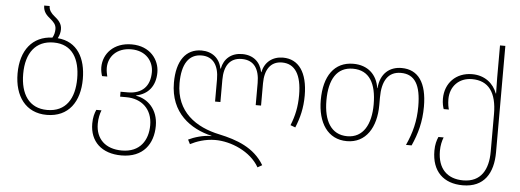

<svg xmlns="http://www.w3.org/2000/svg" viewBox="-59 -935 3684 1360"><g transform="rotate(5 1783.0 -255.0)"><path d="M320 -538C331 -559 337 -579 337 -603C337 -645 309 -670 283 -691C262 -708 243 -729 243 -760H204C204 -714 231 -690 256 -670C277 -652 298 -634 298 -601C298 -579 293 -558 282 -539C141 -534 58 -430 58 -265C58 -104 139 10 289 10C445 10 522 -105 522 -265C522 -413 460 -527 320 -538ZM289 -25C160 -25 98 -122 98 -265C98 -415 167 -505 294 -505C429 -505 482 -401 482 -265C482 -124 423 -25 289 -25Z M841 250C996 250 1066 148 1066 20C1066 -97 991 -167 909 -180V-183C991 -199 1044 -259 1044 -358C1044 -447 978 -540 846 -540C719 -540 645 -457 645 -360C645 -337 651 -312 656 -298H693C690 -311 684 -335 684 -359C684 -439 743 -505 846 -505C952 -505 1005 -432 1005 -357C1005 -256 949 -199 847 -199H796V-164H840C950 -164 1026 -95 1026 19C1026 125 971 215 841 215C724 215 655 148 655 41C655 2 663 -31 673 -56H636C625 -31 616 -1 616 43C616 170 700 250 841 250Z M1809 250 1841 232C1770 112 1645 68 1520 41C1352 6 1207 -92 1207 -296C1207 -432 1255 -505 1346 -505C1429 -505 1469 -443 1469 -346V-188H1507V-346C1507 -444 1546 -505 1632 -505C1720 -505 1758 -443 1758 -346V-188H1796V-346C1796 -444 1837 -505 1918 -505C2010 -505 2058 -430 2058 -285C2058 -202 2044 -137 2016 -68L2051 -55C2080 -126 2098 -196 2098 -285C2098 -450 2033 -540 1922 -540C1847 -540 1792 -496 1778 -424H1776C1761 -496 1710 -540 1632 -540C1555 -540 1503 -496 1489 -424H1486C1473 -496 1418 -540 1343 -540C1231 -540 1167 -452 1167 -296C1167 -81 1315 21 1465 56V58C1409 56 1340 78 1302 97L1318 128C1360 106 1424 83 1495 83C1606 83 1747 141 1809 250Z M2423 10C2558 10 2630 -105 2630 -265V-318C2630 -436 2672 -505 2763 -505C2863 -505 2906 -430 2906 -279C2906 -175 2884 -90 2843 0H2883C2922 -87 2946 -172 2946 -281C2946 -450 2884 -540 2765 -540C2681 -540 2615 -489 2607 -383H2605C2591 -478 2525 -540 2422 -540C2287 -540 2214 -435 2214 -265C2214 -104 2286 10 2423 10ZM2423 -25C2307 -25 2254 -122 2254 -265C2254 -415 2308 -505 2422 -505C2539 -505 2590 -415 2590 -265C2590 -124 2536 -25 2423 -25Z M3268 250C3420 250 3483 145 3483 -4V-760H3445V-529C3445 -500 3446 -447 3447 -418H3445C3419 -488 3357 -540 3267 -540C3151 -540 3075 -459 3075 -349C3075 -316 3082 -289 3087 -276H3124C3120 -288 3114 -314 3114 -349C3114 -439 3175 -505 3269 -505C3386 -505 3445 -426 3445 -271V-4C3445 122 3395 215 3268 215C3155 215 3086 148 3086 21C3086 -18 3094 -51 3104 -76H3067C3056 -51 3047 -21 3047 23C3047 170 3131 250 3268 250Z"/></g></svg>

Font: Noto Sans Georgian ExtraLight
Style: Regular
Weight: 200
Designer: Monotype Design Team, Akaki Razmadze
Foundry: Google LLC
Version: Version 2.005